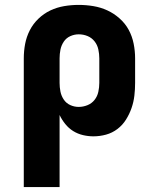

<svg xmlns="http://www.w3.org/2000/svg" viewBox="-20 -548 640 783"><path d="M77 215V-310Q77 -340 82.5 -369Q88 -398 101.5 -424.5Q115 -451 137 -472Q159 -493 185.5 -505.5Q212 -518 241.5 -523Q271 -528 301 -528Q331 -528 361 -523Q391 -518 418 -505.5Q445 -493 468 -472.5Q491 -452 505 -426Q519 -400 525 -370Q531 -340 531 -310V-210Q531 -184 528 -158Q525 -132 516.5 -107.5Q508 -83 494 -60.5Q480 -38 459 -22Q438 -6 412.5 1Q387 8 361 8Q340 8 318.5 3Q297 -2 278.5 -13.5Q260 -25 246 -42.5Q232 -60 223 -79V215ZM301 -112Q319 -112 336.5 -119Q354 -126 365.5 -140.5Q377 -155 381 -173.5Q385 -192 385 -210V-310Q385 -328 381 -346.5Q377 -365 365.5 -379.5Q354 -394 337 -401Q320 -408 301 -408Q283 -408 266.5 -400.5Q250 -393 240 -378Q230 -363 226.5 -345.5Q223 -328 223 -310V-210Q223 -192 226.5 -174.5Q230 -157 240 -142Q250 -127 266.5 -119.5Q283 -112 301 -112Z"/></svg>

Font: Iosevka SS04 Heavy Extended
Style: Regular
Weight: 900
Width: 7
Monospace: yes
Designer: Belleve Invis
Foundry: Belleve Invis
Version: Version 19.0.0; ttfautohint (v1.8.4)